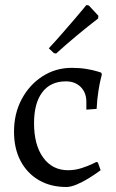

<svg xmlns="http://www.w3.org/2000/svg" viewBox="-20 -735 464 767"><path d="M245 12Q182 12 135 -15.5Q88 -43 62 -92.5Q36 -142 36 -209Q36 -281 66.5 -338.5Q97 -396 149.5 -430Q202 -464 267 -464Q299 -464 325.5 -459.5Q352 -455 368 -450Q384 -445 384 -445L387 -438Q387 -438 382.5 -420Q378 -402 373 -370.5Q368 -339 366 -300L325 -297V-328Q325 -365 302.5 -387.5Q280 -410 243 -410Q182 -410 149 -366.5Q116 -323 116 -243Q116 -156 152.5 -105.5Q189 -55 252 -55Q280 -55 306 -63.5Q332 -72 348.5 -80Q365 -88 365 -88L371 -86L382 -55Q382 -55 368 -45Q354 -35 332 -21.5Q310 -8 286.5 2Q263 12 245 12ZM204 -521 195 -523 175 -542Q202 -571 228.5 -601.5Q255 -632 277 -657.5Q299 -683 312 -699Q325 -715 325 -715L335 -713L373 -672L372 -661Q372 -661 347.5 -642Q323 -623 284.5 -591Q246 -559 204 -521Z"/></svg>

Font: Alegreya
Style: Regular
Weight: 400
Designer: Juan Pablo del Peral
Foundry: Huerta Tipografica
Version: Version 2.009